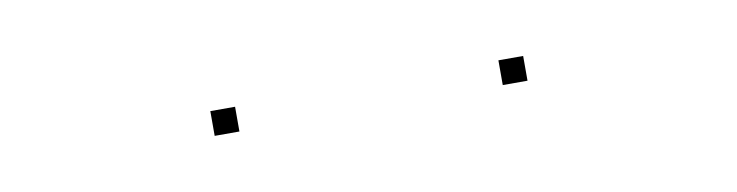

<svg xmlns="http://www.w3.org/2000/svg" viewBox="-20 -705 733 191"><g transform="rotate(-10 346.5 -609.5)"><path d="M189 -597V-622H214V-597ZM480 -597V-622H505V-597Z"/></g></svg>

Font: Panamera Thin
Style: Regular
Weight: 100
Designer: Bastien Sozeau
Foundry: NBR — Bastien Sozeau
Version: Version 3.003;gftools[0.9.33]